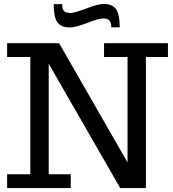

<svg xmlns="http://www.w3.org/2000/svg" viewBox="-20 -954 880 974"><path d="M16.1 0V-69.8H133.8V-665H16.1V-734.9H279.8L627 -129.9V-665H507.8V-734.9H832V-665H720.2V0H589.8L227.1 -630.9V-69.8H338.9V0ZM334.5 -814.5Q289.6 -814.5 271 -841.3Q252.4 -868.2 252.4 -933.1H295.4Q295.4 -908.2 304.7 -898.2Q314 -888.2 338.4 -888.2Q357.9 -888.2 418 -911.1Q478 -934.1 505.4 -934.1Q550.3 -934.1 568.8 -907.2Q587.4 -880.4 587.4 -815.4H544.4Q544.4 -840.3 535.2 -850.3Q525.9 -860.4 501.5 -860.4Q481.9 -860.4 421.9 -837.4Q361.8 -814.5 334.5 -814.5Z"/></svg>

Font: Trocchi
Style: Regular
Weight: 400
Designer: Vernon Adams
Foundry: Vernon Adams
Version: Version 1.101; ttfautohint (v1.8.4.7-5d5b);gftools[0.9.27]